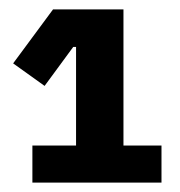

<svg xmlns="http://www.w3.org/2000/svg" viewBox="-20 -718 384 409"><path d="M324 -329V-408H243V-698H93L8 -583L75 -535L136 -618H142V-408H49V-329Z"/></svg>

Font: IBM Plex Thai Looped
Style: Bold
Weight: 700
Designer: Mike Abbink, Paul van der Laan, Pieter van Rosmalen, Ben Mitchell, Mark Frömberg
Foundry: Bold Monday
Version: Version 1.0